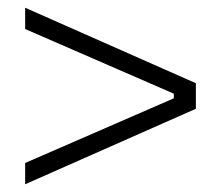

<svg xmlns="http://www.w3.org/2000/svg" viewBox="-20 -585 563 496"><path d="M45 -109V-164L429 -331V-343L45 -510V-565L486 -370V-304Z"/></svg>

Font: Mozilla Text ExtraLight
Style: Regular
Weight: 200
Designer: Studio DRAMA
Foundry: Studio DRAMA
Version: Version 1.000